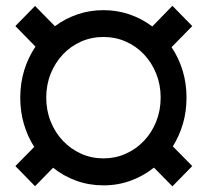

<svg xmlns="http://www.w3.org/2000/svg" viewBox="-20 -638 722 671"><path d="M518.1 -52.2Q481.4 -22.9 436.8 -6.6Q392.1 9.8 341.8 9.8Q291.5 9.8 246.8 -6.3Q202.1 -22.5 165.5 -51.8L102.5 12.7L33.7 -57.6L99.6 -124.5Q76.2 -161.1 63.5 -204.6Q50.8 -248 50.8 -296.9Q50.8 -347.7 64.7 -392.6Q78.6 -437.5 104 -475.1L33.7 -546.9L102.5 -617.2L171.9 -546.4Q208 -573.2 251 -587.9Q293.9 -602.5 341.8 -602.5Q389.6 -602.5 432.9 -587.6Q476.1 -572.8 512.2 -545.4L582.5 -617.7L651.9 -546.9L579.6 -473.1Q604.5 -436 618.2 -391.6Q631.8 -347.2 631.8 -296.9Q631.8 -248.5 619.4 -205.8Q606.9 -163.1 584 -126.5L651.9 -57.6L582.5 13.2ZM141.6 -296.9Q141.6 -252 157.2 -213.1Q172.9 -174.3 200 -145.8Q227.1 -117.2 263.4 -100.8Q299.8 -84.5 341.8 -84.5Q383.3 -84.5 419.7 -100.8Q456.1 -117.2 483.2 -145.8Q510.3 -174.3 525.9 -213.1Q541.5 -252 541.5 -296.9Q541.5 -341.8 525.9 -380.6Q510.3 -419.4 483.2 -448Q456.1 -476.6 419.7 -492.7Q383.3 -508.8 341.8 -508.8Q299.8 -508.8 263.4 -492.7Q227.1 -476.6 200 -448Q172.9 -419.4 157.2 -380.6Q141.6 -341.8 141.6 -296.9Z"/></svg>

Font: RobotoDraft
Style: Black
Weight: 900
Designer: Google
Version: Version 2.000980w3; 2014; ttfautohint (v1.1) -l 5 -r 24 -G 4